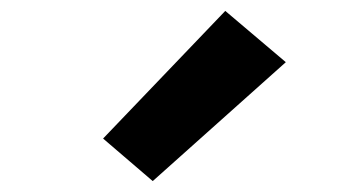

<svg xmlns="http://www.w3.org/2000/svg" viewBox="-20 -850 640 352"><path d="M260 -518 169 -596 393 -830 504 -736Z"/></svg>

Font: Iosevka Heavy Extended
Style: Regular
Weight: 900
Width: 7
Monospace: yes
Designer: Belleve Invis
Foundry: Belleve Invis
Version: Version 32.5.0; ttfautohint (v1.8.4)